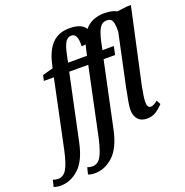

<svg xmlns="http://www.w3.org/2000/svg" viewBox="-292 -923 1266 1317"><g transform="rotate(-20 340.5 -265.0)"><path d="M745 -83 761 -53Q735 -25 707.5 -7.5Q680 10 642 10Q599 10 576.5 -16Q554 -42 554 -83Q554 -108 560 -142Q566 -176 580 -246L659 -618Q660 -671 651 -694.5Q642 -718 612 -718Q579 -718 561 -692Q543 -666 527 -600L514 -536H597L584 -475H500L399 2Q372 129 311.5 184.5Q251 240 177 240Q151 240 129 232L141 183Q160 190 177 190Q216 190 239.5 151.5Q263 113 284 19L388 -475H249L148 2Q122 129 61.5 184.5Q1 240 -73 240Q-85 240 -99 237.5Q-113 235 -122 232L-110 183Q-89 190 -73 190Q-34 190 -10.5 151Q13 112 33 19L137 -475H64L73 -515L150 -536L159 -574Q181 -664 227.5 -709.5Q274 -755 352 -755Q397 -755 426 -742.5Q455 -730 467 -708Q518 -770 611 -770Q668 -770 701 -751L775 -760H803L684 -214Q668 -132 668 -102Q668 -58 694 -58Q713 -58 745 -83ZM413 -589 419 -613Q405 -610 389 -610Q393 -703 348 -703Q319 -703 302.5 -676.5Q286 -650 273 -585L263 -536H401Z"/></g></svg>

Font: Noto Serif CondSemiBold
Style: Italic
Weight: 600
Width: 3
Italic angle: -12°
Designer: Monotype Design Team
Foundry: Monotype Imaging Inc.
Version: Version 1.001